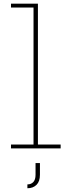

<svg xmlns="http://www.w3.org/2000/svg" viewBox="-20 -810 380 1048"><path d="M187 -21H311V0H40V-21H163V-769H40V-790H187ZM174 80H198V144Q198 180.5 179.2 199Q160.5 217.5 129.5 217.5V196.5Q150 196.5 162 183.5Q174 170.5 174 144Z"/></svg>

Font: Hepta Slab ExtraLight ExtraLight
Style: Regular
Weight: 250
Version: Version 1.102